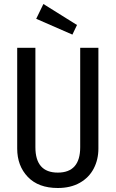

<svg xmlns="http://www.w3.org/2000/svg" viewBox="-20 -928 578 960"><path d="M472 -185Q472 -130 448.5 -85Q425 -40 379 -14Q333 12 269 12Q172 12 119 -43.5Q66 -99 66 -185V-689H157V-192Q157 -65 269 -65Q381 -65 381 -192V-689H472ZM365 -803 342 -755 161 -834 197 -908Z"/></svg>

Font: Fira Sans Compressed
Style: Regular
Weight: 400
Width: 1
Designer: bBox Type GmbH & Carrois Corporate GbR & Edenspiekermann AG
Foundry: bBox Type GmbH & Carrois Corporate GbR & Edenspiekermann AG
Version: Version 4.301